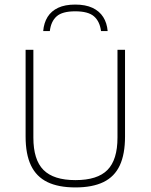

<svg xmlns="http://www.w3.org/2000/svg" viewBox="-20 -813 659 840"><path d="M310 7Q235.5 7 187.2 -16.5Q139 -40 115.5 -89.2Q92 -138.5 92 -215.5V-595H126V-211Q126 -114 170.2 -69.5Q214.5 -25 310 -25Q406.5 -25 450.2 -69.5Q494 -114 494 -211V-595H527V-215.5Q527 -138.5 504 -89.2Q481 -40 432.8 -16.5Q384.5 7 310 7ZM169 -677Q172 -713 188.2 -739Q204.5 -765 234.5 -779Q264.5 -793 309 -793Q354 -793 384.5 -778.8Q415 -764.5 431.5 -738.5Q448 -712.5 451 -677H422Q416.5 -719.5 391.2 -741.5Q366 -763.5 309 -763.5Q252.5 -763.5 227.8 -741.5Q203 -719.5 198 -677Z"/></svg>

Font: Encode Sans SC Thin
Style: Regular
Weight: 250
Designer: Multiple Designers
Foundry: Impallari Type
Version: Version 3.002